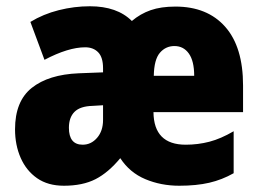

<svg xmlns="http://www.w3.org/2000/svg" viewBox="-20 -583 828 613"><path d="M540 -562Q642 -562 699 -497.5Q756 -433 756 -310V-225H470Q471 -121 573 -121Q612 -121 648.5 -130.5Q685 -140 726 -164V-30Q689 -9 648 0.5Q607 10 552 10Q494 10 444 -11Q394 -32 364 -78Q326 -32 285 -11Q244 10 184 10Q133 10 98.5 -14Q64 -38 46 -79Q28 -120 28 -170Q28 -260 81.5 -302.5Q135 -345 231 -349L309 -352V-365Q309 -400 293.5 -416Q278 -432 252 -432Q198 -432 122 -392L77 -513Q118 -538 167.5 -550.5Q217 -563 267 -563Q354 -563 401 -516Q428 -539 461 -550.5Q494 -562 540 -562ZM537 -436Q509 -436 490.5 -414.5Q472 -393 471 -341H600Q600 -388 583 -412Q566 -436 537 -436ZM276 -245Q236 -244 218 -226Q200 -208 200 -175Q200 -121 244 -121Q271 -121 290 -143Q309 -165 309 -200V-247Z"/></svg>

Font: Noto Sans Myanmar Condensed Black
Style: Regular
Weight: 900
Width: 3
Designer: Monotype Design Team
Foundry: Monotype Imaging Inc.
Version: Version 2.107; ttfautohint (v1.8.4.7-5d5b)